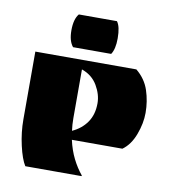

<svg xmlns="http://www.w3.org/2000/svg" viewBox="-68 -612 588 670"><g transform="rotate(10 226.0 -277.0)"><path d="M66 0Q52 -22 41.5 -68Q31 -114 31 -160V-400H389Q422 -373 434.5 -335Q447 -297 447 -256Q447 -219 432 -179Q417 -139 389 -119H210Q218 -83 232.5 -54Q247 -25 266 -2L265 0ZM205 -150Q238 -165 257 -192.5Q276 -220 276 -260Q276 -291 257.5 -322.5Q239 -354 202 -367V-195Q202 -171 205 -150ZM158 -438Q142 -457 142 -495Q142 -535 158 -554H293Q306 -537 306 -495Q306 -457 293 -438Z"/></g></svg>

Font: Tac One
Style: Regular
Weight: 400
Designer: Oluseyi Olusanya, David Udoh, Eyiyemi Adegbite, Mirko Velimirović
Version: Version 1.003; ttfautohint (v1.8.4.7-5d5b)